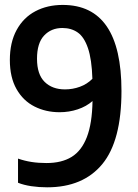

<svg xmlns="http://www.w3.org/2000/svg" viewBox="-20 -770 574 799"><path d="M485.5 -391.5Q485.5 -184 405.8 -87.2Q326 9.5 176 9.5Q142 9.5 110.2 4.8Q78.5 0 55 -9.5V-110Q82.5 -100.5 111 -96Q139.5 -91.5 173.5 -91.5Q236.5 -91.5 278 -117Q319.5 -142.5 341.5 -199.5Q363.5 -256.5 365 -349.5Q339.5 -327 303.5 -315Q267.5 -303 228 -303Q170.5 -303 123.5 -326.8Q76.5 -350.5 48.8 -399.2Q21 -448 21 -520.5Q21 -593.5 49.2 -645.2Q77.5 -697 127.2 -723.2Q177 -749.5 241 -749.5Q485.5 -749.5 485.5 -391.5ZM250.5 -398Q282.5 -398 312.2 -408.8Q342 -419.5 364.5 -442Q362 -523 346 -569.8Q330 -616.5 303.2 -635Q276.5 -653.5 239.5 -653.5Q193 -653.5 163.5 -622Q134 -590.5 134 -525.5Q134 -460.5 165.8 -429.2Q197.5 -398 250.5 -398Z"/></svg>

Font: Encode Sans Condensed SemiBold
Style: Regular
Weight: 600
Width: 3
Designer: Multiple Designers
Foundry: Impallari Type
Version: Version 2.000